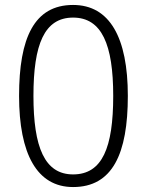

<svg xmlns="http://www.w3.org/2000/svg" viewBox="-20 -745 591 775"><path d="M275 10C434 10 496 -124 496 -358C496 -593 423 -725 275 -725C118 -725 57 -592 57 -358C57 -124 129 10 275 10ZM275 -41C160 -41 115 -151 115 -358C115 -566 159 -674 275 -674C391 -674 437 -565 437 -358C437 -149 393 -41 275 -41Z"/></svg>

Font: Noto Sans Gurmukhi Light
Style: Regular
Weight: 300
Designer: Jelle Bosma - Monotype Design Team
Foundry: Monotype Imaging Inc.
Version: Version 2.004